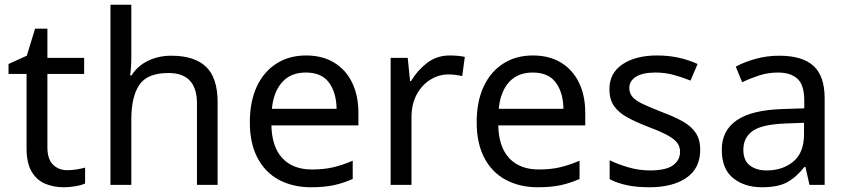

<svg xmlns="http://www.w3.org/2000/svg" viewBox="-20 -780 3580 810"><path d="M264 -62Q284 -62 305 -65.5Q326 -69 339 -73V-6Q325 1 299 5.5Q273 10 249 10Q207 10 171.5 -4.5Q136 -19 114 -55Q92 -91 92 -156V-468H16V-510L93 -545L128 -659H180V-536H335V-468H180V-158Q180 -109 203.5 -85.5Q227 -62 264 -62Z M534 -537Q534 -497 529 -462H535Q561 -503 605.5 -524Q650 -545 702 -545Q800 -545 849 -498.5Q898 -452 898 -349V0H811V-343Q811 -472 691 -472Q601 -472 567.5 -421.5Q534 -371 534 -277V0H446V-760H534Z M1271 -546Q1340 -546 1389.5 -516Q1439 -486 1465.5 -431.5Q1492 -377 1492 -304V-251H1125Q1127 -160 1171.5 -112.5Q1216 -65 1296 -65Q1347 -65 1386.5 -74.5Q1426 -84 1468 -102V-25Q1427 -7 1387 1.5Q1347 10 1292 10Q1216 10 1157.5 -21Q1099 -52 1066.5 -113.5Q1034 -175 1034 -264Q1034 -352 1063.5 -415Q1093 -478 1146.5 -512Q1200 -546 1271 -546ZM1270 -474Q1207 -474 1170.5 -433.5Q1134 -393 1127 -321H1400Q1399 -389 1368 -431.5Q1337 -474 1270 -474Z M1878 -546Q1893 -546 1910.5 -544.5Q1928 -543 1941 -540L1930 -459Q1917 -462 1901.5 -464Q1886 -466 1872 -466Q1831 -466 1795 -443.5Q1759 -421 1737.5 -380.5Q1716 -340 1716 -286V0H1628V-536H1700L1710 -438H1714Q1740 -482 1781 -514Q1822 -546 1878 -546Z M2228 -546Q2297 -546 2346.5 -516Q2396 -486 2422.5 -431.5Q2449 -377 2449 -304V-251H2082Q2084 -160 2128.5 -112.5Q2173 -65 2253 -65Q2304 -65 2343.5 -74.5Q2383 -84 2425 -102V-25Q2384 -7 2344 1.5Q2304 10 2249 10Q2173 10 2114.5 -21Q2056 -52 2023.5 -113.5Q1991 -175 1991 -264Q1991 -352 2020.5 -415Q2050 -478 2103.5 -512Q2157 -546 2228 -546ZM2227 -474Q2164 -474 2127.5 -433.5Q2091 -393 2084 -321H2357Q2356 -389 2325 -431.5Q2294 -474 2227 -474Z M2934 -148Q2934 -70 2876 -30Q2818 10 2720 10Q2664 10 2623.5 1Q2583 -8 2552 -24V-104Q2584 -88 2629.5 -74.5Q2675 -61 2722 -61Q2789 -61 2819 -82.5Q2849 -104 2849 -140Q2849 -160 2838 -176Q2827 -192 2798.5 -208Q2770 -224 2717 -244Q2665 -264 2628 -284Q2591 -304 2571 -332Q2551 -360 2551 -404Q2551 -472 2606.5 -509Q2662 -546 2752 -546Q2801 -546 2843.5 -536.5Q2886 -527 2923 -510L2893 -440Q2859 -454 2822 -464Q2785 -474 2746 -474Q2692 -474 2663.5 -456.5Q2635 -439 2635 -409Q2635 -387 2648 -371.5Q2661 -356 2691.5 -341.5Q2722 -327 2773 -307Q2824 -288 2860 -268Q2896 -248 2915 -219.5Q2934 -191 2934 -148Z M3267 -545Q3365 -545 3412 -502Q3459 -459 3459 -365V0H3395L3378 -76H3374Q3339 -32 3300.5 -11Q3262 10 3194 10Q3121 10 3073 -28.5Q3025 -67 3025 -149Q3025 -229 3088 -272.5Q3151 -316 3282 -320L3373 -323V-355Q3373 -422 3344 -448Q3315 -474 3262 -474Q3220 -474 3182 -461.5Q3144 -449 3111 -433L3084 -499Q3119 -518 3167 -531.5Q3215 -545 3267 -545ZM3293 -259Q3193 -255 3154.5 -227Q3116 -199 3116 -148Q3116 -103 3143.5 -82Q3171 -61 3214 -61Q3282 -61 3327 -98.5Q3372 -136 3372 -214V-262Z"/></svg>

Font: Noto Sans Kaithi
Style: Regular
Weight: 400
Designer: Monotype Design Team
Foundry: Monotype Imaging Inc.
Version: Version 2.005; ttfautohint (v1.8.4.7-5d5b)